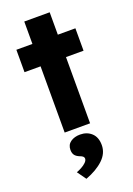

<svg xmlns="http://www.w3.org/2000/svg" viewBox="-176 -729 748 1079"><g transform="rotate(-20 198.0 -189.0)"><path d="M118 0V-396H22V-530H118V-664H270V-530H375V-396H270V0ZM144 286 106 233Q120 228 136 219.5Q152 211 164 199.5Q176 188 176 176Q176 162 152 154Q132 146 123.5 134Q115 122 115 103Q115 72 138 56Q161 40 195 40Q236 40 263 65Q290 90 290 137Q290 186 250.5 223.5Q211 261 144 286Z"/></g></svg>

Font: Readex Pro bold
Style: Bold
Weight: 700
Designer: Bonnie Shaver-Troup, Thomas Jockin
Foundry: Lexend
Version: Version 1.200; ttfautohint (v1.8.3)